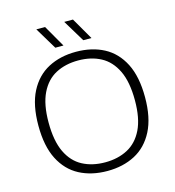

<svg xmlns="http://www.w3.org/2000/svg" viewBox="-134 -1058 1076 1180"><g transform="rotate(-15 404.0 -468.0)"><path d="M404.5 9Q303.5 9 227 -31.2Q150.5 -71.5 107.8 -155.2Q65 -239 65 -370Q65 -501 108.2 -584.8Q151.5 -668.5 228 -708.8Q304.5 -749 404.5 -749Q505.5 -749 581.8 -708.8Q658 -668.5 700.8 -584.5Q743.5 -500.5 743.5 -370Q743.5 -239.5 700.2 -155.5Q657 -71.5 580.5 -31.2Q504 9 404.5 9ZM404.5 -46Q486 -46 547.8 -78.8Q609.5 -111.5 644 -182.2Q678.5 -253 678.5 -367.5Q678.5 -484.5 643.8 -556.5Q609 -628.5 547.5 -661.2Q486 -694 404.5 -694Q323 -694 261.2 -661.5Q199.5 -629 165 -558Q130.5 -487 130.5 -372.5Q130.5 -255 164.8 -183.2Q199 -111.5 260.8 -78.8Q322.5 -46 404.5 -46ZM467.5 -806 383.5 -945H439L519.5 -806ZM289.5 -806 206 -945H261.5L341.5 -806Z"/></g></svg>

Font: Encode Sans Exp Lt
Style: Regular
Weight: 300
Width: 7
Designer: Multiple Designers
Foundry: Impallari Type
Version: Version 3.002; ttfautohint (v1.8.3) -l 8 -r 50 -G 200 -x 14 